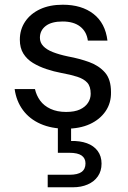

<svg xmlns="http://www.w3.org/2000/svg" viewBox="-20 -533 541 813"><path d="M259 12Q198 12 151.5 -8.5Q105 -29 77 -67Q49 -105 42 -156H128Q134 -129 150 -107Q166 -85 194 -72Q222 -59 260 -59Q296 -59 318.5 -69.5Q341 -80 352.5 -97.5Q364 -115 364 -136Q364 -167 349.5 -183Q335 -199 307 -208Q279 -217 240 -224Q208 -230 176.5 -240.5Q145 -251 119.5 -266.5Q94 -282 79 -306Q64 -330 64 -365Q64 -408 86.5 -441.5Q109 -475 149.5 -494Q190 -513 246 -513Q326 -513 376 -474Q426 -435 435 -361H352Q347 -399 319.5 -420.5Q292 -442 245 -442Q198 -442 173.5 -423Q149 -404 149 -373Q149 -353 163 -338Q177 -323 203.5 -312.5Q230 -302 268 -294Q317 -285 358 -270Q399 -255 424.5 -226Q450 -197 450 -143Q451 -97 427 -62Q403 -27 360.5 -7.5Q318 12 259 12ZM182 260V207H274Q309 207 325.5 195Q342 183 342 159Q342 137 325.5 125.5Q309 114 274 114H225V-6H281V64Q319 63 348 73.5Q377 84 393.5 106Q410 128 410 160Q410 191 394.5 213.5Q379 236 351.5 248Q324 260 289 260Z"/></svg>

Font: DVN - DM Sans
Style: Regular
Weight: 400
Designer: Colophon Foundry, Jonny Pinhorn
Foundry: Colophon Foundry
Version: Version 4.004;gftools[0.9.30]